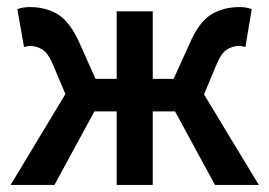

<svg xmlns="http://www.w3.org/2000/svg" viewBox="-20 -523 762 543"><path d="M10 0 165 -257 132 -335Q117 -372 100.5 -382.5Q84 -393 66 -393Q57 -393 48 -390L29 -497Q44 -503 64 -503Q111 -503 145 -481.5Q179 -460 206 -399L250 -300H310V-491H412V-300H471L516 -399Q542 -460 576.5 -481.5Q611 -503 658 -503Q677 -503 692 -497L674 -390Q665 -393 656 -393Q637 -393 621 -382.5Q605 -372 590 -335L557 -256L712 0H588L475 -208H412V0H310V-208H247L134 0Z"/></svg>

Font: Giro Semibold
Style: Regular
Weight: 600
Designer: Paul D. Hunt
Foundry: Adobe Systems Incorporated
Version: Version 1.000;PS 1.0;hotconv 1.0.88;makeotf.lib2.5.647800